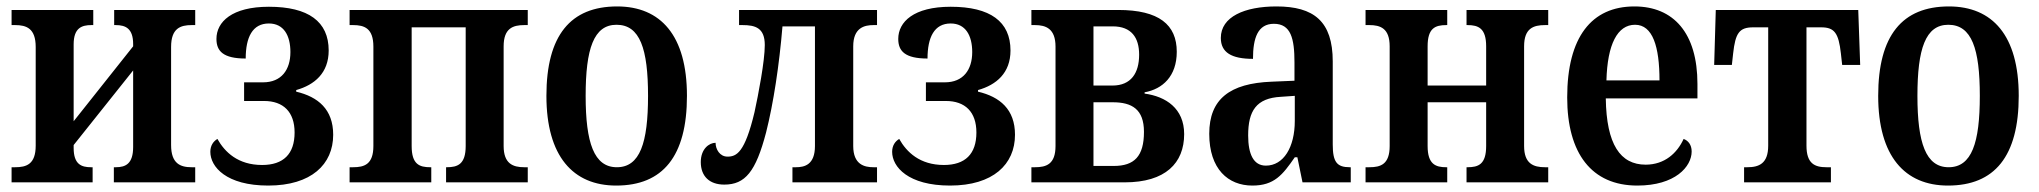

<svg xmlns="http://www.w3.org/2000/svg" viewBox="-20 -567 6340 597"><path d="M16 0H268V-47H263C233 -47 209 -56 209 -107V-116L394 -348V-110C394 -58 371 -47 340 -47H334V0H587V-47H576C541 -47 512 -58 512 -116V-421C512 -479 541 -489 576 -489H587V-536H335V-489H340C371 -489 394 -478 394 -430V-423L209 -190V-429C209 -480 234 -489 264 -489H270V-536H16V-489H27C62 -489 91 -479 91 -421V-114C91 -56 62 -47 27 -47H16Z M814 10C948 10 1016 -56 1016 -148C1016 -227 969 -266 901 -282V-287C958 -303 1002 -340 1002 -410C1002 -500 939 -546 816 -546C701 -546 653 -499 653 -446C653 -408 674 -385 744 -385C744 -451 765 -494 816 -494C862 -494 883 -457 883 -405C883 -350 855 -311 798 -311H739V-253H801C861 -253 896 -219 896 -155C896 -88 861 -54 795 -54C720 -54 679 -94 656 -135C644 -128 634 -115 634 -95C634 -48 684 10 814 10Z M1067 0H1321V-47H1318C1284 -47 1260 -56 1260 -113V-482H1428V-113C1428 -56 1403 -47 1369 -47H1367V0H1621V-47H1610C1575 -47 1546 -58 1546 -113V-423C1546 -479 1575 -489 1610 -489H1621V-536H1067V-489H1078C1113 -489 1141 -479 1141 -422V-113C1141 -56 1113 -47 1078 -47H1067Z M1896 10C2041 10 2116 -81 2116 -269C2116 -457 2034 -547 1899 -547C1754 -547 1679 -457 1679 -269C1679 -81 1762 10 1896 10ZM1898 -47C1827 -47 1801 -123 1801 -269C1801 -415 1826 -490 1897 -490C1970 -490 1995 -415 1995 -269C1995 -123 1970 -47 1898 -47Z M2232 7C2297 7 2330 -33 2362 -155C2385 -246 2403 -365 2413 -485H2514V-113C2514 -55 2482 -47 2455 -47H2444V0H2707V-47H2696C2668 -47 2633 -55 2633 -113V-423C2633 -481 2668 -489 2696 -489H2707V-536H2278V-489H2289C2329 -489 2358 -480 2358 -427C2358 -377 2338 -273 2326 -218C2296 -92 2270 -80 2242 -80C2218 -80 2205 -103 2205 -123C2185 -123 2159 -104 2159 -63C2159 -19 2186 7 2232 7Z M2934 10C3068 10 3136 -56 3136 -148C3136 -227 3089 -266 3021 -282V-287C3078 -303 3122 -340 3122 -410C3122 -500 3059 -546 2936 -546C2821 -546 2773 -499 2773 -446C2773 -408 2794 -385 2864 -385C2864 -451 2885 -494 2936 -494C2982 -494 3003 -457 3003 -405C3003 -350 2975 -311 2918 -311H2859V-253H2921C2981 -253 3016 -219 3016 -155C3016 -88 2981 -54 2915 -54C2840 -54 2799 -94 2776 -135C2764 -128 2754 -115 2754 -95C2754 -48 2804 10 2934 10Z M3187 0H3477C3604 0 3662 -60 3662 -150C3662 -230 3605 -267 3539 -276V-280C3595 -290 3639 -330 3639 -406C3639 -490 3584 -536 3457 -536H3187V-489H3198C3232 -489 3262 -478 3262 -422V-113C3262 -56 3233 -47 3198 -47H3187ZM3380 -301V-485H3440C3498 -485 3522 -450 3522 -397C3522 -340 3497 -301 3439 -301ZM3380 -51V-249H3440C3500 -249 3537 -227 3537 -157C3537 -81 3507 -51 3443 -51Z M3874 10C3942 10 3968 -23 4006 -78H4014L4030 0H4180V-47H4177C4137 -47 4124 -63 4124 -118V-376C4124 -501 4065 -547 3949 -547C3850 -547 3776 -515 3776 -449C3776 -404 3809 -384 3876 -384C3876 -449 3891 -493 3941 -493C3994 -493 4005 -447 4005 -373V-316L3934 -313C3804 -308 3740 -259 3740 -151C3740 -41 3799 10 3874 10ZM3916 -52C3878 -52 3861 -87 3861 -146C3861 -222 3886 -262 3963 -266L4006 -269V-191C4006 -109 3971 -52 3916 -52Z M4226 0H4480V-47H4477C4444 -47 4419 -56 4419 -113V-249H4601V-113C4601 -56 4577 -47 4543 -47H4540V0H4794V-47H4784C4748 -47 4719 -58 4719 -113V-423C4719 -479 4748 -489 4784 -489H4794V-536H4540V-489H4543C4577 -489 4601 -479 4601 -423V-301H4419V-423C4419 -479 4442 -489 4477 -489H4480V-536H4226V-489H4238C4272 -489 4301 -479 4301 -423V-113C4301 -56 4273 -47 4238 -47H4226Z M5071 10C5189 10 5240 -49 5240 -96C5240 -117 5229 -130 5215 -135C5195 -91 5156 -55 5097 -55C5018 -55 4975 -118 4973 -261H5258V-306C5258 -464 5184 -547 5062 -547C4929 -547 4853 -452 4853 -264C4853 -90 4929 10 5071 10ZM4975 -317C4978 -429 5009 -490 5064 -490C5119 -490 5140 -422 5140 -317Z M5403 0H5673V-47H5659C5623 -47 5597 -58 5597 -114V-482H5643C5684 -482 5697 -464 5704 -401L5708 -365H5764L5758 -536H5315L5310 -365H5365L5369 -401C5376 -464 5388 -482 5431 -482H5478V-114C5478 -58 5449 -47 5413 -47H5403Z M6037 10C6182 10 6257 -81 6257 -269C6257 -457 6175 -547 6040 -547C5895 -547 5820 -457 5820 -269C5820 -81 5903 10 6037 10ZM6039 -47C5968 -47 5942 -123 5942 -269C5942 -415 5967 -490 6038 -490C6111 -490 6136 -415 6136 -269C6136 -123 6111 -47 6039 -47Z"/></svg>

Font: Noto Serif Condensed Semi
Style: Regular
Weight: 600
Width: 3
Designer: Monotype Design Team
Foundry: Monotype Imaging Inc.
Version: Version 1.002